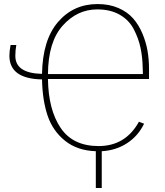

<svg xmlns="http://www.w3.org/2000/svg" viewBox="-20 -729 815 948"><path d="M26.4 -454.1Q26.4 -476.6 32.2 -506.8H60.5Q55.7 -480.5 55.7 -453.1Q55.7 -367.2 187.5 -364.3Q190.4 -532.2 266.6 -620.6Q342.8 -709 461.9 -709Q519.5 -709 564.5 -689.5Q609.4 -669.9 637.2 -638.2Q665 -606.4 683.1 -563.5Q701.2 -520.5 708.5 -477.5Q715.8 -434.6 715.8 -388.7V-338.9H216.8Q218.8 -187.5 279.3 -97.7Q339.8 -7.8 466.8 -7.8Q599.6 -7.8 666 -127.9L691.4 -118.2Q662.1 -57.6 607.4 -22Q552.7 13.7 482.4 17.6V199.2H453.1V17.6Q361.3 14.6 300.8 -34.2Q240.2 -83 214.8 -158.7Q189.5 -234.4 187.5 -336.9Q26.4 -339.8 26.4 -454.1ZM216.8 -363.3H685.5Q685.5 -369.1 685.1 -378.9Q684.6 -388.7 684.6 -393.6Q683.6 -447.3 673.8 -493.2Q664.1 -539.1 640.6 -584.5Q617.2 -629.9 571.3 -656.2Q525.4 -682.6 460 -682.6Q361.3 -682.6 289.6 -602.5Q217.8 -522.5 216.8 -363.3Z"/></svg>

Font: Gothic A1 Thin
Style: Regular
Weight: 250
Designer: HanYang I&C Co.,Ltd.
Foundry: HanYang I&C Co.,Ltd.
Version: Version 2.50